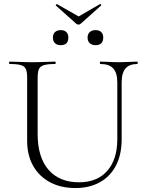

<svg xmlns="http://www.w3.org/2000/svg" viewBox="-20 -936 737 969"><path d="M572 -520Q572 -568 551.5 -590.5Q531 -613 487 -613Q484 -613 484 -619Q484 -625 487 -625Q509 -625 532.5 -623.5Q556 -622 584 -622Q607 -622 630.5 -623.5Q654 -625 673 -625Q675 -625 675 -619Q675 -613 673 -613Q633 -613 613.5 -590.5Q594 -568 594 -520V-234Q594 -155 565 -100Q536 -45 483.5 -16Q431 13 361 13Q287 13 232 -16.5Q177 -46 147 -99.5Q117 -153 117 -225V-544Q117 -573 110.5 -587.5Q104 -602 85 -607.5Q66 -613 28 -613Q26 -613 26 -619Q26 -625 28 -625Q52 -625 81 -623.5Q110 -622 143 -622Q177 -622 206.5 -623.5Q236 -625 258 -625Q261 -625 261 -619Q261 -613 258 -613Q220 -613 201 -607Q182 -601 176 -586Q170 -571 170 -542V-260Q170 -142 225 -79Q280 -16 379 -16Q471 -16 521.5 -74Q572 -132 572 -233ZM365 -816 262 -908Q260 -910 263.5 -913Q267 -916 268 -915L377 -853L484 -915Q487 -917 490 -913.5Q493 -910 490 -908L387 -816Q383 -812 376.5 -812Q370 -812 365 -816ZM287 -708Q268 -708 257.5 -718Q247 -728 247 -747Q247 -764 257.5 -774Q268 -784 287 -784Q305 -784 315 -774Q325 -764 325 -747Q325 -708 287 -708ZM462 -708Q444 -708 433 -718Q422 -728 422 -747Q422 -764 433 -774Q444 -784 462 -784Q481 -784 491 -774Q501 -764 501 -747Q501 -708 462 -708Z"/></svg>

Font: Cormorant Garamond Light
Style: Regular
Weight: 300
Designer: Christian Thalmann (Catharsis Fonts)
Foundry: Catharsis Fonts
Version: Version 4.001